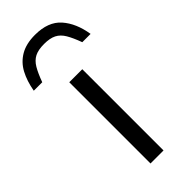

<svg xmlns="http://www.w3.org/2000/svg" viewBox="-297 -792 834 834"><g transform="rotate(-45 119.5 -375.0)"><path d="M80 0V-499H160V0ZM120 -750Q201 -750 241.5 -704Q282 -658 294 -582H243Q228 -623 213.5 -647.5Q199 -672 177.5 -683Q156 -694 120 -694Q84 -694 62.5 -683Q41 -672 26.5 -647.5Q12 -623 -3 -582H-55Q-46 -633 -26 -670.5Q-6 -708 30 -729Q66 -750 120 -750Z"/></g></svg>

Font: REM Light
Style: Regular
Weight: 300
Designer: Octavio Pardo
Foundry: Ashler Design
Version: Version 1.005;gftools[0.9.28]